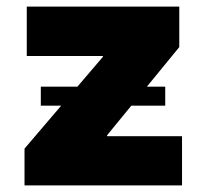

<svg xmlns="http://www.w3.org/2000/svg" viewBox="-20 -561 625 581"><path d="M54.2 0V-111.3L291.5 -389.2V-391.6H61V-541H522.5V-418.5L304.2 -151.9V-148.9H530.8V0ZM103.5 -241.2V-298.8H480V-241.2Z"/></svg>

Font: Inter 17pt Black
Style: Regular
Weight: 900
Version: Version 4.001;git-66647c0bb